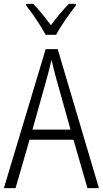

<svg xmlns="http://www.w3.org/2000/svg" viewBox="-20 -968 529 988"><path d="M370 -948H334C300 -912 271 -878 242 -838C214 -876 180 -919 151 -948H115V-939C147 -899 191 -834 215 -789H269C292 -834 338 -898 370 -939ZM430 0H489L277 -715H215L0 0H60L132 -249H358ZM343 -301H147L221 -565C229 -594 238 -627 245 -660C252 -629 262 -592 269 -565Z"/></svg>

Font: Noto Sans Display SemiCondensed Light
Style: Regular
Weight: 300
Width: 4
Designer: Monotype Design Team
Foundry: Monotype Imaging Inc.
Version: Version 1.900